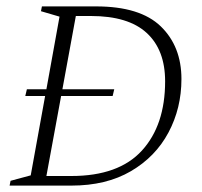

<svg xmlns="http://www.w3.org/2000/svg" viewBox="-20 -580 632 600"><path d="M10 0 13 -15 76 -32 121 -280H59L64 -301H125L166 -528L108 -545L111 -560H280Q418 -560 482.5 -497.5Q547 -435 547 -333Q547 -242 506.5 -166Q466 -90 389 -45Q312 0 203 0ZM332 -280H171L125 -30H203Q351 -30 423.5 -109.5Q496 -189 496 -326Q496 -424 438.5 -477Q381 -530 264 -530H217L175 -301H337Z"/></svg>

Font: Spectral SC ExtraLight
Style: Italic
Weight: 275
Italic angle: -10°
Designer: Jean-Baptiste Levee
Foundry: Production Type
Version: Version 2.001